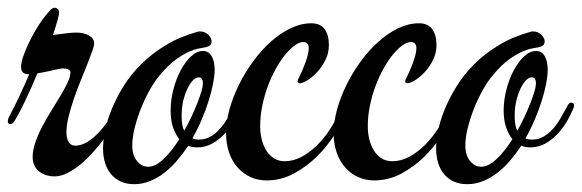

<svg xmlns="http://www.w3.org/2000/svg" viewBox="-42 -450 1497 494"><path d="M270 -162.1Q263.2 -148.9 252.4 -131.6Q241.7 -114.3 228 -95.9Q214.4 -77.6 198.5 -59.6Q182.6 -41.5 165.8 -27.6Q148.9 -13.7 131.6 -4.9Q114.3 3.9 98.1 3.9Q87.9 3.9 77.9 1Q67.9 -2 59.8 -8.1Q51.8 -14.2 46.9 -23.4Q42 -32.7 42 -45.9Q42 -64 49.1 -84.2Q56.2 -104.5 67.1 -125.2Q78.1 -146 90.6 -166Q103 -186 114 -204.3Q125 -222.7 132.1 -237.8Q139.2 -252.9 139.2 -264.2Q139.2 -268.6 134 -271.2Q128.9 -273.9 120.1 -273.9Q115.7 -273.9 108.6 -272.5Q101.6 -271 92.8 -269Q84 -267.1 74 -264.9Q64 -262.7 54.2 -261.2Q39.1 -224.6 23.9 -192.9Q8.8 -161.1 -2 -143.1Q-5.9 -136.2 -8.5 -133.5Q-11.2 -130.9 -15.1 -130.9Q-22 -130.9 -22 -137.2Q-22 -139.6 -21.2 -142.8Q-20.5 -146 -19 -148.9Q-4.9 -175.3 8.1 -202.9Q21 -230.5 33.2 -258.8Q22 -258.8 17.1 -263.4Q12.2 -268.1 12.2 -277.8Q12.2 -288.1 17.3 -303.5Q22.5 -318.8 30.3 -335.7Q38.1 -352.5 47.9 -369.4Q57.6 -386.2 67.4 -399.7Q77.1 -413.1 85.2 -421.6Q93.3 -430.2 98.1 -430.2Q102.1 -430.2 106 -427.2Q109.9 -424.3 109.9 -418.9Q109.9 -411.6 105.5 -396Q101.1 -380.4 94.2 -359.9Q114.7 -362.8 130.1 -364.5Q145.5 -366.2 153.8 -366.2Q173.8 -366.2 187 -358.6Q200.2 -351.1 200.2 -338.9Q200.2 -331.5 194.8 -316.7Q189.5 -301.8 181.6 -282.2Q173.8 -262.7 164.6 -240Q155.3 -217.3 147.5 -194.1Q139.6 -170.9 134.3 -148.9Q128.9 -127 128.9 -108.9Q128.9 -94.7 134.5 -85Q140.1 -75.2 151.9 -75.2Q160.6 -75.2 171.6 -79.3Q182.6 -83.5 195.8 -94Q209 -104.5 223.9 -122.8Q238.8 -141.1 254.9 -168.9Q258.8 -176.8 264.2 -176.8Q267.1 -176.8 269.5 -174.8Q272 -172.9 272 -168.9Q272 -166 270 -162.1Z M576.2 -170.9Q570.3 -156.2 560.3 -138.7Q550.3 -121.1 536.4 -106.2Q522.5 -91.3 504.9 -81.1Q487.3 -70.8 465.3 -70.8Q459 -70.8 453.4 -71.8Q447.8 -72.8 442.4 -75.2Q428.7 -54.7 413.3 -36.6Q397.9 -18.6 380.4 -5.1Q362.8 8.3 343.5 16.1Q324.2 23.9 303.2 23.9Q283.7 23.9 268.8 17.1Q253.9 10.3 243.7 -2Q233.4 -14.2 228.3 -31Q223.1 -47.9 223.1 -67.9Q223.1 -86.9 228.3 -113.3Q233.4 -139.6 245.4 -168.9Q257.3 -198.2 276.1 -228.5Q294.9 -258.8 322.3 -285.9Q349.6 -313 386 -334.7Q422.4 -356.4 469.2 -369.1H473.1Q479.5 -369.1 484.9 -366.7Q490.2 -364.3 494.1 -360.4Q498 -356.4 500.2 -352.1Q502.4 -347.7 502.4 -344.2Q502.4 -336.4 498 -333Q493.7 -329.6 485.4 -328.1Q481 -327.1 470.5 -325.4Q460 -323.7 444.6 -317.1Q429.2 -310.5 410.2 -296.6Q391.1 -282.7 370.1 -257.8Q356 -241.2 343 -218Q330.1 -194.8 320.3 -169.9Q310.5 -145 304.4 -120.4Q298.3 -95.7 298.3 -76.2Q298.3 -50.3 310.5 -35.6Q322.8 -21 339.4 -21Q357.4 -21 378.2 -40.3Q398.9 -59.6 419.4 -91.8Q409.7 -104 403.3 -122.1Q397 -140.1 397 -165Q397 -192.4 404.1 -219.7Q411.1 -247.1 422.9 -269Q434.6 -291 449.5 -304.9Q464.4 -318.8 480 -318.8Q495.1 -318.8 502.7 -305.4Q510.3 -292 510.3 -270Q510.3 -255.4 506.3 -235.1Q502.4 -214.8 495.1 -191.4Q487.8 -168 477.3 -143.1Q466.8 -118.2 453.1 -94.2Q460 -90.8 469.2 -90.8Q486.3 -90.8 499.8 -98.6Q513.2 -106.4 523.9 -118.7Q534.7 -130.9 543.5 -146Q552.2 -161.1 560.1 -175.8Q564.9 -186 570.3 -186Q573.2 -186 575.7 -184.1Q578.1 -182.1 578.1 -179.2Q578.1 -174.8 576.2 -170.9ZM425.3 -151.9Q425.3 -140.1 426.8 -130.4Q428.2 -120.6 432.1 -113.8Q441.9 -130.9 450.2 -148.7Q458.5 -166.5 466.3 -186Q473.1 -204.1 476.6 -216.1Q480 -228 480 -234.9Q480 -251 469.2 -251Q461.9 -251 454.3 -243.2Q446.8 -235.4 440.2 -221.7Q433.6 -208 429.4 -190.2Q425.3 -172.4 425.3 -151.9Z M627.4 -125Q627.4 -107.9 631.3 -91.8Q635.3 -75.7 642.8 -63.2Q650.4 -50.8 662.4 -43Q674.3 -35.2 690.4 -35.2Q712.9 -35.2 734.1 -46.6Q755.4 -58.1 774.2 -76.7Q793 -95.2 808.3 -119.4Q823.7 -143.6 834.5 -168.9Q835.9 -172.9 838.4 -174.8Q840.8 -176.8 843.3 -176.8Q846.7 -176.8 849.1 -175Q851.6 -173.3 851.6 -168.9Q851.6 -167.5 851.1 -166Q850.6 -164.6 849.6 -162.1Q839.4 -136.7 820.3 -106Q801.3 -75.2 774.7 -48.6Q748 -22 714.8 -3.9Q681.6 14.2 643.6 14.2Q621.6 14.2 602.8 5.6Q584 -2.9 569.8 -18.6Q555.7 -34.2 547.6 -56.9Q539.6 -79.6 539.6 -107.9Q539.6 -136.2 548.3 -168.2Q557.1 -200.2 572.5 -231.4Q587.9 -262.7 608.9 -291.5Q629.9 -320.3 654.3 -342.3Q678.7 -364.3 705.6 -377.2Q732.4 -390.1 759.3 -390.1Q782.2 -390.1 793.2 -375Q804.2 -359.9 804.2 -334Q804.2 -313.5 795.2 -295.4Q786.1 -277.3 773.7 -264.2Q761.2 -251 748.8 -243.4Q736.3 -235.8 729.5 -235.8Q723.6 -235.8 723.6 -241.2Q723.6 -243.2 726.6 -249Q731 -257.8 735.6 -268.3Q740.2 -278.8 743.9 -289.1Q747.6 -299.3 750 -309.1Q752.4 -318.8 752.4 -326.2Q752.4 -341.8 738.3 -341.8Q728 -341.8 716.1 -333Q704.1 -324.2 691.7 -309.1Q679.2 -293.9 667.7 -273.2Q656.2 -252.4 647.2 -228.3Q638.2 -204.1 632.8 -177.7Q627.4 -151.4 627.4 -125Z M904.3 -125Q904.3 -107.9 908.2 -91.8Q912.1 -75.7 919.7 -63.2Q927.2 -50.8 939.2 -43Q951.2 -35.2 967.3 -35.2Q989.7 -35.2 1011 -46.6Q1032.2 -58.1 1051 -76.7Q1069.8 -95.2 1085.2 -119.4Q1100.6 -143.6 1111.3 -168.9Q1112.8 -172.9 1115.2 -174.8Q1117.7 -176.8 1120.1 -176.8Q1123.5 -176.8 1126 -175Q1128.4 -173.3 1128.4 -168.9Q1128.4 -167.5 1127.9 -166Q1127.4 -164.6 1126.5 -162.1Q1116.2 -136.7 1097.2 -106Q1078.1 -75.2 1051.5 -48.6Q1024.9 -22 991.7 -3.9Q958.5 14.2 920.4 14.2Q898.4 14.2 879.6 5.6Q860.8 -2.9 846.7 -18.6Q832.5 -34.2 824.5 -56.9Q816.4 -79.6 816.4 -107.9Q816.4 -136.2 825.2 -168.2Q834 -200.2 849.4 -231.4Q864.7 -262.7 885.7 -291.5Q906.7 -320.3 931.2 -342.3Q955.6 -364.3 982.4 -377.2Q1009.3 -390.1 1036.1 -390.1Q1059.1 -390.1 1070.1 -375Q1081.1 -359.9 1081.1 -334Q1081.1 -313.5 1072 -295.4Q1063 -277.3 1050.5 -264.2Q1038.1 -251 1025.6 -243.4Q1013.2 -235.8 1006.3 -235.8Q1000.5 -235.8 1000.5 -241.2Q1000.5 -243.2 1003.4 -249Q1007.8 -257.8 1012.5 -268.3Q1017.1 -278.8 1020.8 -289.1Q1024.4 -299.3 1026.9 -309.1Q1029.3 -318.8 1029.3 -326.2Q1029.3 -341.8 1015.1 -341.8Q1004.9 -341.8 992.9 -333Q981 -324.2 968.5 -309.1Q956.1 -293.9 944.6 -273.2Q933.1 -252.4 924.1 -228.3Q915 -204.1 909.7 -177.7Q904.3 -151.4 904.3 -125Z M1433.1 -170.9Q1427.2 -156.2 1417.2 -138.7Q1407.2 -121.1 1393.3 -106.2Q1379.4 -91.3 1361.8 -81.1Q1344.2 -70.8 1322.3 -70.8Q1315.9 -70.8 1310.3 -71.8Q1304.7 -72.8 1299.3 -75.2Q1285.6 -54.7 1270.3 -36.6Q1254.9 -18.6 1237.3 -5.1Q1219.7 8.3 1200.4 16.1Q1181.2 23.9 1160.2 23.9Q1140.6 23.9 1125.7 17.1Q1110.8 10.3 1100.6 -2Q1090.3 -14.2 1085.2 -31Q1080.1 -47.9 1080.1 -67.9Q1080.1 -86.9 1085.2 -113.3Q1090.3 -139.6 1102.3 -168.9Q1114.3 -198.2 1133.1 -228.5Q1151.9 -258.8 1179.2 -285.9Q1206.5 -313 1242.9 -334.7Q1279.3 -356.4 1326.2 -369.1H1330.1Q1336.4 -369.1 1341.8 -366.7Q1347.2 -364.3 1351.1 -360.4Q1355 -356.4 1357.2 -352.1Q1359.4 -347.7 1359.4 -344.2Q1359.4 -336.4 1355 -333Q1350.6 -329.6 1342.3 -328.1Q1337.9 -327.1 1327.4 -325.4Q1316.9 -323.7 1301.5 -317.1Q1286.1 -310.5 1267.1 -296.6Q1248 -282.7 1227.1 -257.8Q1212.9 -241.2 1200 -218Q1187 -194.8 1177.2 -169.9Q1167.5 -145 1161.4 -120.4Q1155.3 -95.7 1155.3 -76.2Q1155.3 -50.3 1167.5 -35.6Q1179.7 -21 1196.3 -21Q1214.4 -21 1235.1 -40.3Q1255.9 -59.6 1276.4 -91.8Q1266.6 -104 1260.3 -122.1Q1253.9 -140.1 1253.9 -165Q1253.9 -192.4 1261 -219.7Q1268.1 -247.1 1279.8 -269Q1291.5 -291 1306.4 -304.9Q1321.3 -318.8 1336.9 -318.8Q1352.1 -318.8 1359.6 -305.4Q1367.2 -292 1367.2 -270Q1367.2 -255.4 1363.3 -235.1Q1359.4 -214.8 1352.1 -191.4Q1344.7 -168 1334.2 -143.1Q1323.7 -118.2 1310.1 -94.2Q1316.9 -90.8 1326.2 -90.8Q1343.3 -90.8 1356.7 -98.6Q1370.1 -106.4 1380.9 -118.7Q1391.6 -130.9 1400.4 -146Q1409.2 -161.1 1417 -175.8Q1421.9 -186 1427.2 -186Q1430.2 -186 1432.6 -184.1Q1435.1 -182.1 1435.1 -179.2Q1435.1 -174.8 1433.1 -170.9ZM1282.2 -151.9Q1282.2 -140.1 1283.7 -130.4Q1285.2 -120.6 1289.1 -113.8Q1298.8 -130.9 1307.1 -148.7Q1315.4 -166.5 1323.2 -186Q1330.1 -204.1 1333.5 -216.1Q1336.9 -228 1336.9 -234.9Q1336.9 -251 1326.2 -251Q1318.8 -251 1311.3 -243.2Q1303.7 -235.4 1297.1 -221.7Q1290.5 -208 1286.4 -190.2Q1282.2 -172.4 1282.2 -151.9Z"/></svg>

Font: Mervale Script
Style: Regular
Weight: 400
Designer: Astigmatic (AOETI)
Foundry: Astigmatic (AOETI)
Version: Version 1.000